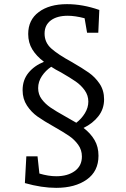

<svg xmlns="http://www.w3.org/2000/svg" viewBox="-20 -727 608 926"><path d="M455 24Q455 99 398.5 139Q342 179 251 179Q181 179 100 156L107 27H161L170 110Q214 123 251 123Q306 123 340.5 98Q375 73 375 28Q375 -4 357 -29Q339 -54 312.5 -72Q286 -90 242 -115Q192 -143 161.5 -164.5Q131 -186 110 -218Q89 -250 89 -292Q89 -341 117 -375.5Q145 -410 192 -429Q156 -456 136 -488.5Q116 -521 116 -563Q116 -631 167 -669Q218 -707 303 -707Q379 -707 459 -679L454 -569H400L388 -639Q342 -651 307 -651Q255 -651 225 -628.5Q195 -606 195 -565Q195 -522 227.5 -493Q260 -464 326 -428Q378 -398 408.5 -376.5Q439 -355 460.5 -323Q482 -291 482 -248Q482 -202 455 -167Q428 -132 383 -110Q417 -84 436 -51.5Q455 -19 455 24ZM294 -166Q330 -146 348 -135Q373 -154 389.5 -181Q406 -208 406 -237Q406 -267 388.5 -291.5Q371 -316 345 -334Q319 -352 274 -378Q248 -391 227 -405Q200 -387 182 -360Q164 -333 164 -302Q164 -272 181 -249Q198 -226 223.5 -208.5Q249 -191 294 -166Z"/></svg>

Font: Bitter Pro
Style: Regular
Weight: 400
Designer: Sol Matas, and Bitter project Authors
Foundry: Sol Matas
Version: Version 1.010